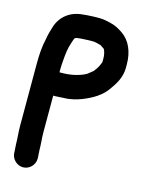

<svg xmlns="http://www.w3.org/2000/svg" viewBox="-144 -878 897 1176"><g transform="rotate(15 304.5 -290.0)"><path d="M314 -644.5H341C347.5 -644.5 365.7 -639.6 371.6 -638C375.5 -636.9 384.4 -635.1 388.5 -632.9C397.6 -624.5 409.3 -620.5 411.8 -615.4C418.3 -602.4 423.5 -581.5 423.5 -562V-540C423.5 -537.5 423.2 -536 423.1 -536C414.7 -510.5 401.2 -488.8 385.1 -469.8C377.3 -463 361.6 -450.6 352.1 -443.5C314.8 -422.4 261.3 -408.5 199 -408.5L185.5 -408.5V-423C185.5 -443.6 187.2 -469.2 188.5 -484C192 -526.7 195.8 -563.3 207.8 -596.8C217.4 -623.7 216.2 -635.1 232 -638.7C250 -640.9 269.7 -643.5 290 -643.5C298 -643.5 306 -644.5 314 -644.5ZM253 -263.5C291.7 -263.5 332.1 -274.9 362.5 -286.3C424.2 -311 479.9 -342.3 516.4 -398C541 -432.6 571.5 -478.7 571.5 -540V-562C571.5 -643.1 542 -707 491.1 -742.3C467.6 -758.8 441.5 -774.2 406.6 -782.2C389.2 -785.7 363.5 -792.5 341 -792.5H314C304.9 -792.5 297.2 -792.2 286.6 -791.5C269.7 -791.4 248.8 -788.9 234 -787.5C151.3 -781.9 94.1 -733 73.1 -664.7C65.6 -640.6 57 -611.6 52.7 -582.4C41.3 -536.1 37.5 -480.4 37.5 -423V-31C37.5 12.1 42.5 48.9 42.5 85C42.5 97.3 45.5 121.2 45.5 131V137C45.5 177.1 79.9 211.5 120 211.5C160.3 211.5 193.5 176.8 193.5 137V131C193.5 119.8 190.5 94 190.5 83C190.5 44.5 185.5 8.7 185.5 -31V-260.5H201C221.5 -260.5 235.3 -263.5 253 -263.5Z"/></g></svg>

Font: Smoothie
Style: SeBd
Weight: 600
Foundry: Cannot Into Space Fonts
Version: Version 0.8